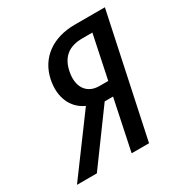

<svg xmlns="http://www.w3.org/2000/svg" viewBox="-184 -636 698 736"><g transform="rotate(-30 165.0 -268.0)"><path d="M-52 0H36L200 -224H237L190 0H267L381 -536H248C150 -536 81 -486 63 -401C48 -329 73 -270 129 -245ZM212 -285C156 -285 127 -328 141 -393C153 -449 188 -476 246 -476H291L251 -285Z"/></g></svg>

Font: Noto Sans ExtraCondensed
Style: Italic
Weight: 400
Width: 2
Italic angle: -12°
Designer: Monotype Design Team
Foundry: Monotype Imaging Inc.
Version: Version 2.013